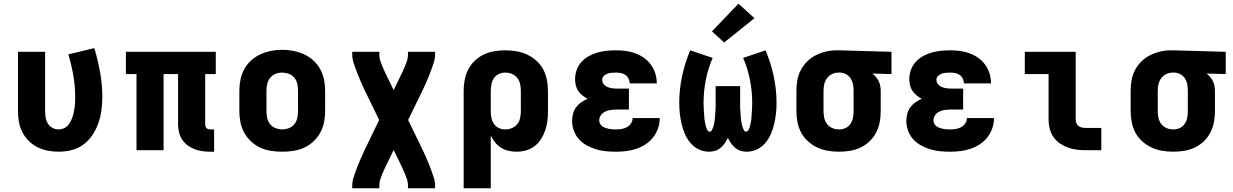

<svg xmlns="http://www.w3.org/2000/svg" viewBox="-20 -809 6640 1034"><path d="M296 8Q267 8 238 2.5Q209 -3 182.5 -16Q156 -29 135 -50Q114 -71 100.5 -97Q87 -123 82 -152Q77 -181 77 -210V-530H223V-210Q223 -193 226 -175.5Q229 -158 238 -143.5Q247 -129 262.5 -120.5Q278 -112 295 -112Q309 -112 322 -117Q335 -122 344 -132Q353 -142 359.5 -154Q366 -166 370.5 -179Q375 -192 377.5 -205Q380 -218 382 -231.5Q384 -245 384.5 -258.5Q385 -272 385 -286Q385 -344 375 -402Q365 -460 348 -516L488 -550Q507 -486 519 -420Q531 -354 531 -287Q531 -252 526.5 -216.5Q522 -181 510 -147Q498 -113 478.5 -83Q459 -53 430.5 -31.5Q402 -10 367 -1Q332 8 296 8Z M1113 8Q1091 8 1069.5 5Q1048 2 1028 -5.5Q1008 -13 990.5 -26Q973 -39 961 -57.5Q949 -76 944 -97Q939 -118 939 -140V-410H861V0H715V-410H658V-530H1142V-410H1085V-140Q1085 -134 1086.5 -128.5Q1088 -123 1092 -119Q1096 -115 1101.5 -113.5Q1107 -112 1113 -112H1133V8Z M1500 8Q1470 8 1440 3.5Q1410 -1 1382.5 -13.5Q1355 -26 1332.5 -47Q1310 -68 1295.5 -94Q1281 -120 1275 -150Q1269 -180 1269 -210V-320Q1269 -350 1275 -380Q1281 -410 1295.5 -436.5Q1310 -463 1332.5 -483.5Q1355 -504 1382.5 -516.5Q1410 -529 1440 -535Q1470 -541 1500 -541Q1530 -541 1560 -535Q1590 -529 1617.5 -516.5Q1645 -504 1667.5 -483.5Q1690 -463 1704.5 -436.5Q1719 -410 1725 -380Q1731 -350 1731 -320V-210Q1731 -180 1725 -150Q1719 -120 1704.5 -94Q1690 -68 1667.5 -47Q1645 -26 1617.5 -13.5Q1590 -1 1560 3.5Q1530 8 1500 8ZM1500 -112Q1518 -112 1536 -119Q1554 -126 1565.5 -140.5Q1577 -155 1581 -173.5Q1585 -192 1585 -210V-320Q1585 -339 1581 -357.5Q1577 -376 1565 -390.5Q1553 -405 1535 -411.5Q1517 -418 1499 -418Q1480 -418 1463 -411Q1446 -404 1434.5 -389.5Q1423 -375 1419 -356.5Q1415 -338 1415 -320V-210Q1415 -192 1419 -173.5Q1423 -155 1434.5 -140.5Q1446 -126 1464 -119Q1482 -112 1500 -112Z M1877 205V187Q1877 170 1882 153.5Q1887 137 1892.5 121.5Q1898 106 1904 90.5Q1910 75 1916.5 59.5Q1923 44 1930 28.5Q1937 13 1944 -2L2022 -163L1944 -323Q1937 -338 1930 -353.5Q1923 -369 1916.5 -384.5Q1910 -400 1904 -415.5Q1898 -431 1892.5 -446.5Q1887 -462 1882 -478.5Q1877 -495 1877 -512V-530H2023V-512Q2023 -496 2028.5 -480.5Q2034 -465 2040 -450Q2046 -435 2053 -420.5Q2060 -406 2067 -392V-391Q2069 -387 2071 -383Q2073 -379 2075 -375L2100 -324L2125 -375Q2127 -379 2129 -383Q2131 -387 2133 -391V-392Q2140 -406 2147 -420.5Q2154 -435 2160 -450Q2166 -465 2171.5 -480.5Q2177 -496 2177 -512V-530H2323V-512Q2323 -495 2318 -478.5Q2313 -462 2307.5 -446.5Q2302 -431 2296 -415.5Q2290 -400 2283.5 -384.5Q2277 -369 2270 -353.5Q2263 -338 2256 -323L2178 -163L2256 -2Q2263 13 2270 28.5Q2277 44 2283.5 59.5Q2290 75 2296 90.5Q2302 106 2307.5 121.5Q2313 137 2318 153.5Q2323 170 2323 187V205H2177V187Q2177 171 2171.5 155.5Q2166 140 2160 125Q2154 110 2147 95.5Q2140 81 2133 67V66Q2131 62 2129 58Q2127 54 2125 50L2100 -1L2075 50Q2073 54 2071 58Q2069 62 2067 66V67Q2060 81 2053 95.5Q2046 110 2040 125Q2034 140 2028.5 155.5Q2023 171 2023 187V205Z M2477 205V-320Q2477 -350 2482.5 -379Q2488 -408 2501.5 -434.5Q2515 -461 2537 -482Q2559 -503 2585.5 -515.5Q2612 -528 2641.5 -533Q2671 -538 2701 -538Q2731 -538 2761 -533Q2791 -528 2818 -515.5Q2845 -503 2868 -482.5Q2891 -462 2905 -436Q2919 -410 2925 -380Q2931 -350 2931 -320V-210Q2931 -184 2928 -158Q2925 -132 2916.5 -107.5Q2908 -83 2894 -60.5Q2880 -38 2859 -22Q2838 -6 2812.5 1Q2787 8 2761 8Q2740 8 2718.5 3Q2697 -2 2678.5 -13.5Q2660 -25 2646 -42.5Q2632 -60 2623 -79V205ZM2701 -112Q2719 -112 2736.5 -119Q2754 -126 2765.5 -140.5Q2777 -155 2781 -173.5Q2785 -192 2785 -210V-320Q2785 -338 2781 -356.5Q2777 -375 2765.5 -389.5Q2754 -404 2737 -411Q2720 -418 2701 -418Q2683 -418 2666.5 -410.5Q2650 -403 2640 -388Q2630 -373 2626.5 -355.5Q2623 -338 2623 -320V-210Q2623 -192 2626.5 -174.5Q2630 -157 2640 -142Q2650 -127 2666.5 -119.5Q2683 -112 2701 -112Z M3298 8Q3271 8 3243.5 5.5Q3216 3 3190 -5Q3164 -13 3140 -26Q3116 -39 3098 -59Q3080 -79 3070.5 -105Q3061 -131 3061 -158Q3061 -177 3066 -196.5Q3071 -216 3082.5 -231.5Q3094 -247 3110 -258Q3126 -269 3144 -277Q3129 -285 3116 -295.5Q3103 -306 3094 -319.5Q3085 -333 3081 -349.5Q3077 -366 3077 -382Q3077 -408 3085.5 -432Q3094 -456 3111 -475Q3128 -494 3150.5 -506.5Q3173 -519 3197.5 -526Q3222 -533 3247 -535.5Q3272 -538 3297 -538Q3324 -538 3350.5 -534.5Q3377 -531 3401.5 -522Q3426 -513 3448 -497.5Q3470 -482 3485.5 -460.5Q3501 -439 3509 -413.5Q3517 -388 3517 -361Q3517 -361 3517 -360.5Q3517 -360 3517 -360H3371Q3371 -360 3371 -360Q3371 -360 3371 -360Q3371 -373 3365 -385.5Q3359 -398 3348 -405.5Q3337 -413 3324 -415.5Q3311 -418 3297 -418Q3286 -418 3274 -417Q3262 -416 3251 -412Q3240 -408 3231.5 -399.5Q3223 -391 3223 -379Q3223 -367 3231 -356.5Q3239 -346 3250.5 -341Q3262 -336 3274.5 -334Q3287 -332 3300 -332H3367V-219H3300Q3285 -219 3269.5 -217Q3254 -215 3240 -208.5Q3226 -202 3216.5 -189Q3207 -176 3207 -161Q3207 -152 3211.5 -143Q3216 -134 3224 -128.5Q3232 -123 3241 -120Q3250 -117 3259.5 -115Q3269 -113 3278.5 -112.5Q3288 -112 3298 -112Q3313 -112 3328 -114.5Q3343 -117 3356.5 -124.5Q3370 -132 3378.5 -145Q3387 -158 3387 -173H3533Q3533 -145 3524 -118.5Q3515 -92 3498 -70Q3481 -48 3457.5 -32.5Q3434 -17 3407.5 -8Q3381 1 3353.5 4.5Q3326 8 3298 8Z M4001 8Q3985 8 3968.5 3Q3952 -2 3939 -13Q3926 -24 3916.5 -38Q3907 -52 3900 -67Q3893 -52 3883.5 -38Q3874 -24 3861 -13Q3848 -2 3831.5 3Q3815 8 3799 8Q3770 8 3743.5 -4.5Q3717 -17 3698.5 -39Q3680 -61 3668.5 -87.5Q3657 -114 3650.5 -142Q3644 -170 3641 -198.5Q3638 -227 3638 -255Q3638 -328 3653.5 -399.5Q3669 -471 3697 -538L3818 -497Q3793 -440 3781 -378Q3769 -316 3769 -254Q3769 -247 3769.5 -240Q3770 -233 3770 -226.5Q3770 -220 3770.5 -213Q3771 -206 3771.5 -199Q3772 -192 3772.5 -185.5Q3773 -179 3773.5 -172Q3774 -165 3775 -158.5Q3776 -152 3777.5 -145Q3779 -138 3780.5 -131.5Q3782 -125 3784.5 -118.5Q3787 -112 3791 -106Q3795 -100 3802 -100Q3809 -100 3813 -107Q3817 -114 3819.5 -121Q3822 -128 3824 -135Q3826 -142 3827 -149Q3828 -156 3829 -163.5Q3830 -171 3830.5 -178Q3831 -185 3831.5 -192.5Q3832 -200 3832.5 -207Q3833 -214 3833.5 -221.5Q3834 -229 3834 -236Q3834 -243 3834 -250.5Q3834 -258 3834 -265V-345H3966V-265Q3966 -258 3966 -250.5Q3966 -243 3966 -236Q3966 -229 3966.5 -221.5Q3967 -214 3967.5 -207Q3968 -200 3968.5 -192.5Q3969 -185 3969.5 -178Q3970 -171 3971 -163.5Q3972 -156 3973 -149Q3974 -142 3976 -135Q3978 -128 3980.5 -121Q3983 -114 3987 -107Q3991 -100 3998 -100Q4005 -100 4009 -106Q4013 -112 4015.5 -118.5Q4018 -125 4019.5 -131.5Q4021 -138 4022.5 -145Q4024 -152 4025 -158.5Q4026 -165 4026.5 -172Q4027 -179 4027.5 -185.5Q4028 -192 4028.5 -199Q4029 -206 4029.5 -213Q4030 -220 4030 -226.5Q4030 -233 4030.5 -240Q4031 -247 4031 -254Q4031 -316 4019 -378Q4007 -440 3982 -497L4103 -538Q4131 -471 4146.5 -399.5Q4162 -328 4162 -255Q4162 -227 4159 -198.5Q4156 -170 4149.5 -142Q4143 -114 4131.5 -87.5Q4120 -61 4101.5 -39Q4083 -17 4056.5 -4.5Q4030 8 4001 8ZM3880 -580 3814 -640 3957 -789 4043 -711Z M4499 8Q4469 8 4439 3Q4409 -2 4382 -14.5Q4355 -27 4332 -47.5Q4309 -68 4295 -94Q4281 -120 4275 -150Q4269 -180 4269 -210V-320Q4269 -349 4274 -377.5Q4279 -406 4292.5 -431.5Q4306 -457 4326.5 -477.5Q4347 -498 4372.5 -511Q4398 -524 4426.5 -531Q4455 -538 4483 -538Q4488 -538 4492 -538Q4496 -538 4500 -538L4781 -530V-410L4678 -413Q4688 -405 4697 -394.5Q4706 -384 4712 -372Q4718 -360 4720.5 -346.5Q4723 -333 4723 -320V-210Q4723 -180 4717.5 -151Q4712 -122 4698.5 -95.5Q4685 -69 4663 -48Q4641 -27 4614.5 -14.5Q4588 -2 4558.5 3Q4529 8 4499 8ZM4499 -112Q4517 -112 4533.5 -119.5Q4550 -127 4560 -142Q4570 -157 4573.5 -174.5Q4577 -192 4577 -210V-320Q4577 -337 4574 -354Q4571 -371 4562 -385.5Q4553 -400 4538 -408.5Q4523 -417 4506 -418H4500Q4499 -418 4497.5 -418Q4496 -418 4495 -418Q4477 -418 4460.5 -410Q4444 -402 4433.5 -387.5Q4423 -373 4419 -355.5Q4415 -338 4415 -320V-210Q4415 -192 4419 -173.5Q4423 -155 4434.5 -140.5Q4446 -126 4463 -119Q4480 -112 4499 -112Z M5098 8Q5071 8 5043.5 5.5Q5016 3 4990 -5Q4964 -13 4940 -26Q4916 -39 4898 -59Q4880 -79 4870.5 -105Q4861 -131 4861 -158Q4861 -177 4866 -196.5Q4871 -216 4882.5 -231.5Q4894 -247 4910 -258Q4926 -269 4944 -277Q4929 -285 4916 -295.5Q4903 -306 4894 -319.5Q4885 -333 4881 -349.5Q4877 -366 4877 -382Q4877 -408 4885.5 -432Q4894 -456 4911 -475Q4928 -494 4950.5 -506.5Q4973 -519 4997.5 -526Q5022 -533 5047 -535.5Q5072 -538 5097 -538Q5124 -538 5150.5 -534.5Q5177 -531 5201.5 -522Q5226 -513 5248 -497.5Q5270 -482 5285.5 -460.5Q5301 -439 5309 -413.5Q5317 -388 5317 -361Q5317 -361 5317 -360.5Q5317 -360 5317 -360H5171Q5171 -360 5171 -360Q5171 -360 5171 -360Q5171 -373 5165 -385.5Q5159 -398 5148 -405.5Q5137 -413 5124 -415.5Q5111 -418 5097 -418Q5086 -418 5074 -417Q5062 -416 5051 -412Q5040 -408 5031.5 -399.5Q5023 -391 5023 -379Q5023 -367 5031 -356.5Q5039 -346 5050.5 -341Q5062 -336 5074.5 -334Q5087 -332 5100 -332H5167V-219H5100Q5085 -219 5069.5 -217Q5054 -215 5040 -208.5Q5026 -202 5016.5 -189Q5007 -176 5007 -161Q5007 -152 5011.5 -143Q5016 -134 5024 -128.5Q5032 -123 5041 -120Q5050 -117 5059.5 -115Q5069 -113 5078.5 -112.5Q5088 -112 5098 -112Q5113 -112 5128 -114.5Q5143 -117 5156.5 -124.5Q5170 -132 5178.5 -145Q5187 -158 5187 -173H5333Q5333 -145 5324 -118.5Q5315 -92 5298 -70Q5281 -48 5257.5 -32.5Q5234 -17 5207.5 -8Q5181 1 5153.5 4.5Q5126 8 5098 8Z M5827 0Q5803 0 5778.5 -3Q5754 -6 5731 -14.5Q5708 -23 5687.5 -37Q5667 -51 5653 -71.5Q5639 -92 5633 -116Q5627 -140 5627 -165V-410H5499V-530H5773V-165Q5773 -155 5777 -145.5Q5781 -136 5789 -130Q5797 -124 5807 -122Q5817 -120 5827 -120H5911V0Z M6299 8Q6269 8 6239 3Q6209 -2 6182 -14.5Q6155 -27 6132 -47.5Q6109 -68 6095 -94Q6081 -120 6075 -150Q6069 -180 6069 -210V-320Q6069 -349 6074 -377.5Q6079 -406 6092.5 -431.5Q6106 -457 6126.5 -477.5Q6147 -498 6172.5 -511Q6198 -524 6226.5 -531Q6255 -538 6283 -538Q6288 -538 6292 -538Q6296 -538 6300 -538L6581 -530V-410L6478 -413Q6488 -405 6497 -394.5Q6506 -384 6512 -372Q6518 -360 6520.5 -346.5Q6523 -333 6523 -320V-210Q6523 -180 6517.5 -151Q6512 -122 6498.5 -95.5Q6485 -69 6463 -48Q6441 -27 6414.5 -14.5Q6388 -2 6358.5 3Q6329 8 6299 8ZM6299 -112Q6317 -112 6333.5 -119.5Q6350 -127 6360 -142Q6370 -157 6373.5 -174.5Q6377 -192 6377 -210V-320Q6377 -337 6374 -354Q6371 -371 6362 -385.5Q6353 -400 6338 -408.5Q6323 -417 6306 -418H6300Q6299 -418 6297.5 -418Q6296 -418 6295 -418Q6277 -418 6260.5 -410Q6244 -402 6233.5 -387.5Q6223 -373 6219 -355.5Q6215 -338 6215 -320V-210Q6215 -192 6219 -173.5Q6223 -155 6234.5 -140.5Q6246 -126 6263 -119Q6280 -112 6299 -112Z"/></svg>

Font: Iosevka Curly Heavy Extended
Style: Regular
Weight: 900
Width: 7
Monospace: yes
Designer: Belleve Invis
Foundry: Belleve Invis
Version: Version 11.1.0; ttfautohint (v1.8.3)